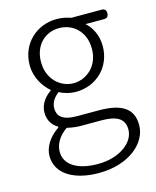

<svg xmlns="http://www.w3.org/2000/svg" viewBox="-119 -628 782 963"><g transform="rotate(-15 272.0 -146.5)"><path d="M462 -485H498C514 -485 522 -494 522 -510C522 -526 514 -534 498 -534H431H341C324 -540 299 -547 268 -547C164 -547 78 -470 78 -358C78 -293 113 -241 147 -212V-208C121 -191 88 -156 88 -110C88 -68 108 -40 136 -24V-19C86 14 56 62 56 108C56 198 142 254 275 254C431 254 531 167 531 73C531 -12 474 -50 354 -50H241C163 -50 141 -79 141 -117C141 -151 161 -173 183 -191C207 -177 240 -169 268 -169C374 -169 457 -247 457 -357C457 -411 434 -457 402 -485ZM176 -254C152 -279 137 -315 137 -358C137 -447 196 -500 268 -500C341 -500 401 -446 401 -358C401 -315 386 -279 362 -254C337 -229 304 -214 268 -214C233 -214 200 -229 176 -254ZM421 169C388 193 340 209 281 209C173 209 111 166 111 101C111 65 130 25 176 -7C204 0 231 2 243 2H298H353C431 2 473 23 473 81C473 113 455 145 421 169Z"/></g></svg>

Font: GenSenRounded2 TW L
Style: Regular
Weight: 300
Version: Version 2.100;PS 2.1;hotconv 16.6.51;makeotf.lib2.5.65220 DE